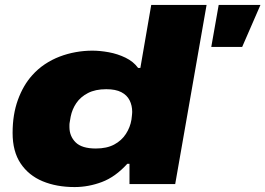

<svg xmlns="http://www.w3.org/2000/svg" viewBox="-20 -745 1074 777"><path d="M282 12Q209 12 152.5 -11.5Q96 -35 63.5 -83.5Q31 -132 31 -207Q31 -282 52.5 -341Q74 -400 110 -440Q133 -466 161.5 -485Q190 -504 221.5 -516Q253 -528 286.5 -534Q320 -540 354 -540Q385 -540 420.5 -533.5Q456 -527 488 -511.5Q520 -496 539 -470H548L592 -725H816L689 0H504V-82H495Q447 -29 392.5 -8.5Q338 12 282 12ZM368 -144Q412 -144 442 -160Q472 -176 489.5 -203Q507 -230 512 -261Q513 -269 513.5 -274Q514 -279 514.5 -283.5Q515 -288 515 -292Q515 -318 504.5 -339Q494 -360 471 -372Q448 -384 410 -384Q366 -384 336 -368.5Q306 -353 289 -328Q272 -303 266 -273Q264 -260 262.5 -252.5Q261 -245 261 -240Q261 -235 261 -231Q261 -194 286 -169Q311 -144 368 -144ZM835 -555 865 -725H1034L960 -555Z"/></svg>

Font: Archivo Expanded Black
Style: Italic
Weight: 900
Width: 7
Italic angle: -10°
Designer: Hector Gatti
Foundry: Omnibus-Type
Version: Version 2.001